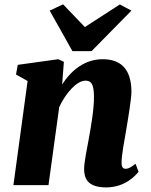

<svg xmlns="http://www.w3.org/2000/svg" viewBox="-20 -835 679 866"><path d="M40.5 0H198.7L247.1 -352.1C277.3 -416.5 326.7 -471.2 365.2 -471.2C391.1 -471.2 402.8 -456.5 403.8 -402.8C404.8 -346.2 391.1 -268.6 381.8 -216.3C371.6 -161.6 359.4 -100.6 359.4 -73.2C359.4 -35.6 370.6 10.3 458.5 10.3C546.4 10.3 594.2 -46.4 605 -60.5L591.3 -96.2C567.9 -78.6 558.1 -73.7 547.4 -73.7C537.6 -73.7 528.3 -77.1 528.3 -100.6C528.3 -136.7 540.5 -196.8 548.8 -246.6C558.1 -301.3 572.8 -391.1 572.8 -420.4C572.8 -529.8 518.6 -567.9 443.4 -567.9C366.2 -567.9 303.2 -522 260.3 -453.6L268.1 -556.2L242.7 -567.9L60.1 -542.5L52.2 -499L104.5 -469.7ZM306.6 -604.5H393.1L572.8 -787.1L520.5 -814.9L362.8 -712.9L264.6 -815.4L204.1 -787.1Z"/></svg>

Font: Merriweather
Style: Heavy Italic
Weight: 900
Italic angle: -7.5°
Designer: Eben Sorkin
Foundry: Eben Sorkin
Version: Version 1.001